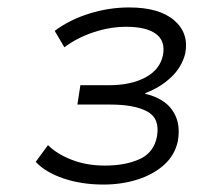

<svg xmlns="http://www.w3.org/2000/svg" viewBox="-20 -730 563 516"><path d="M258 -234Q199 -234 150.5 -250.5Q102 -267 76 -295L109 -340Q133 -316 173 -300.5Q213 -285 262 -285Q317 -285 355.5 -302.5Q394 -320 402 -364Q410 -412 375.5 -430.5Q341 -449 277 -449H188L196 -501H273Q332 -501 371 -522Q410 -543 418 -582Q425 -620 399 -639Q373 -658 319 -658Q276 -658 232 -643.5Q188 -629 153 -603L127 -647Q167 -677 220 -693.5Q273 -710 327 -710Q408 -710 448 -675.5Q488 -641 478 -587Q469 -550 440 -522.5Q411 -495 371 -480L370 -478Q401 -471 422.5 -455Q444 -439 454 -413Q464 -387 458 -351Q450 -313 421 -287Q392 -261 349.5 -247.5Q307 -234 258 -234Z"/></svg>

Font: Nunito Sans 7pt SemiExpanded Light
Style: Italic
Weight: 300
Width: 6
Italic angle: -9°
Designer: Vernon Adams
Foundry: Vernon Adams
Version: Version 3.101;gftools[0.9.27]